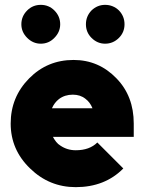

<svg xmlns="http://www.w3.org/2000/svg" viewBox="-20 -759 585 791"><path d="M531 -195V-250Q531 -363 460 -436Q387 -512 283 -512Q175 -512 100 -436Q24 -359 24 -250Q24 -142 104 -65Q183 12 292 12Q412 12 488 -65L381 -172Q349 -140 292 -140Q257 -140 229 -159Q219 -165 211.5 -174.5Q204 -184 198 -195ZM280 -369Q311 -369 332 -352Q351 -338 361 -313H194Q204 -336 223 -351Q247 -369 280 -369ZM148 -739Q115 -739 92 -716Q68 -692 68 -659Q68 -627 92 -603Q116 -579 148 -579Q181 -579 204 -603Q228 -627 228 -659Q228 -692 204 -716Q181 -739 148 -739ZM413 -739Q381 -739 357 -716Q334 -692 334 -659Q334 -626 357 -603Q381 -579 413 -579Q446 -579 470 -603Q493 -626 493 -659Q493 -692 470 -716Q446 -739 413 -739Z"/></svg>

Font: Unageo
Style: ExtraBold
Weight: 800
Designer: Richard Sepsi
Foundry: Richard Sepsi
Version: Version 2.000